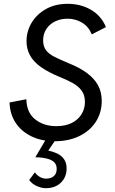

<svg xmlns="http://www.w3.org/2000/svg" viewBox="-20 -729 604 1006"><path d="M267 11Q198 11 145 -14.5Q92 -40 62 -85.5Q32 -131 30 -192L118 -209Q120 -138 165 -103Q210 -68 275 -68Q323 -68 356.5 -85Q390 -102 407.5 -131Q425 -160 425 -195Q425 -231 407.5 -254.5Q390 -278 360 -294.5Q330 -311 290 -327Q232 -351 194 -378Q156 -405 137.5 -438.5Q119 -472 119 -513Q119 -565 145.5 -609.5Q172 -654 220.5 -681.5Q269 -709 335 -709Q403 -709 457 -677.5Q511 -646 535 -587L461 -549Q444 -590 409.5 -610.5Q375 -631 334 -631Q297 -631 268 -616.5Q239 -602 222.5 -576.5Q206 -551 206 -517Q206 -486 221 -466Q236 -446 266 -431Q296 -416 339 -398Q397 -375 435.5 -346.5Q474 -318 493.5 -282.5Q513 -247 513 -200Q513 -138 481.5 -90Q450 -42 394.5 -15.5Q339 11 267 11ZM220 257Q199 257 174 246.5Q149 236 133 214L163 174Q172 188 188 197.5Q204 207 221 207Q247 207 262 194Q277 181 277 156Q277 136 266.5 124Q256 112 239 106Q222 100 202.5 97.5Q183 95 165 95L226 -8H279L233 60Q258 65 280 75.5Q302 86 315.5 105Q329 124 329 153Q329 199 299 228Q269 257 220 257Z"/></svg>

Font: Hanken Grotesk
Style: Italic
Weight: 400
Italic angle: -8°
Designer: Alfredo Marco Pradil
Foundry: Hanken Design Co.
Version: Version 3.013